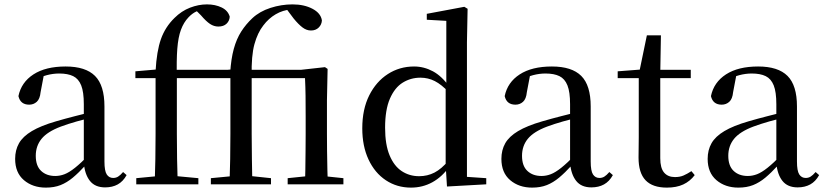

<svg xmlns="http://www.w3.org/2000/svg" viewBox="-20 -840 3761 875"><path d="M189 15Q129 15 89 -19Q49 -53 49 -116Q49 -156 66.5 -187Q84 -218 125 -242.5Q166 -267 235 -287Q276 -299 323 -311Q370 -323 410 -333V-308Q370 -298 329.5 -286.5Q289 -275 257 -263Q196 -240 169.5 -207.5Q143 -175 143 -130Q143 -84 167.5 -61Q192 -38 232 -38Q253 -38 274 -46Q295 -54 322 -75.5Q349 -97 386 -135L396 -86H369Q339 -53 312 -30.5Q285 -8 256 3.5Q227 15 189 15ZM459 14Q413 14 389.5 -16Q366 -46 362 -98V-101V-365Q362 -421 350 -451Q338 -481 313.5 -493Q289 -505 250 -505Q222 -505 193.5 -497.5Q165 -490 131 -472L180 -499L165 -420Q162 -389 147.5 -376Q133 -363 113 -363Q73 -363 64 -402Q77 -465 132.5 -501Q188 -537 279 -537Q370 -537 413 -494Q456 -451 456 -355V-104Q456 -61 466.5 -45Q477 -29 496 -29Q508 -29 518 -35Q528 -41 541 -56L557 -42Q541 -13 516.5 0.5Q492 14 459 14Z M601 0V-28L716 -39H766L884 -28V0ZM685 0Q687 -57 688 -115Q689 -173 689 -230V-484H597V-515L724 -526L688 -508L689 -516Q694 -607 713.5 -662Q733 -717 775 -758Q807 -790 846 -805Q885 -820 923 -820Q961 -820 990 -806Q1019 -792 1027 -764Q1026 -745 1012.5 -732Q999 -719 975 -719Q955 -719 937 -731Q919 -743 896 -770L871 -795V-807H914V-799Q893 -796 874.5 -787.5Q856 -779 839 -761Q817 -738 804.5 -704Q792 -670 788 -617.5Q784 -565 786 -487V-230Q786 -173 787 -115Q788 -57 790 0ZM738 -484V-522H1024V-484ZM941 0V-28L1056 -39H1111L1215 -28V0ZM1026 0Q1028 -57 1029 -115Q1030 -173 1030 -230V-484H938V-515L1064 -526L1029 -508Q1033 -572 1045.5 -617.5Q1058 -663 1079.5 -696.5Q1101 -730 1130 -757Q1163 -788 1212.5 -804Q1262 -820 1313 -820Q1366 -820 1404 -800Q1442 -780 1447 -747Q1446 -728 1432.5 -714.5Q1419 -701 1397 -701Q1377 -701 1358.5 -715Q1340 -729 1318 -756L1285 -800V-807H1307V-797Q1269 -794 1236.5 -775Q1204 -756 1180 -724Q1154 -691 1139.5 -638.5Q1125 -586 1127 -494V-230Q1127 -173 1128 -115Q1129 -57 1130 0ZM1291 0V-28L1398 -39H1440L1545 -28V0ZM1370 0Q1371 -25 1371.5 -66Q1372 -107 1372.5 -152Q1373 -197 1373 -230V-308Q1373 -363 1372.5 -403.5Q1372 -444 1370 -484H1079V-522H1353L1461 -534L1473 -526L1470 -383V-230Q1470 -197 1470.5 -152Q1471 -107 1472 -66Q1473 -25 1474 0Z M1853 15Q1789 15 1738.5 -18.5Q1688 -52 1659.5 -113Q1631 -174 1631 -255Q1631 -342 1662.5 -405Q1694 -468 1747.5 -502.5Q1801 -537 1867 -537Q1912 -537 1953 -515Q1994 -493 2030 -442H2040L2026 -419Q1992 -455 1961.5 -470.5Q1931 -486 1896 -486Q1852 -486 1815.5 -463.5Q1779 -441 1757 -390.5Q1735 -340 1735 -258Q1735 -181 1755.5 -132Q1776 -83 1811 -60Q1846 -37 1890 -37Q1928 -37 1960 -53.5Q1992 -70 2024 -108L2038 -82H2029Q1995 -34 1950.5 -9.5Q1906 15 1853 15ZM2017 10 2011 -87V-89V-438L2014 -448V-745L1925 -750V-777L2096 -809L2111 -800L2108 -647V-34L2196 -28V0Z M2405 15Q2345 15 2305 -19Q2265 -53 2265 -116Q2265 -156 2282.5 -187Q2300 -218 2341 -242.5Q2382 -267 2451 -287Q2492 -299 2539 -311Q2586 -323 2626 -333V-308Q2586 -298 2545.5 -286.5Q2505 -275 2473 -263Q2412 -240 2385.5 -207.5Q2359 -175 2359 -130Q2359 -84 2383.5 -61Q2408 -38 2448 -38Q2469 -38 2490 -46Q2511 -54 2538 -75.5Q2565 -97 2602 -135L2612 -86H2585Q2555 -53 2528 -30.5Q2501 -8 2472 3.5Q2443 15 2405 15ZM2675 14Q2629 14 2605.5 -16Q2582 -46 2578 -98V-101V-365Q2578 -421 2566 -451Q2554 -481 2529.5 -493Q2505 -505 2466 -505Q2438 -505 2409.5 -497.5Q2381 -490 2347 -472L2396 -499L2381 -420Q2378 -389 2363.5 -376Q2349 -363 2329 -363Q2289 -363 2280 -402Q2293 -465 2348.5 -501Q2404 -537 2495 -537Q2586 -537 2629 -494Q2672 -451 2672 -355V-104Q2672 -61 2682.5 -45Q2693 -29 2712 -29Q2724 -29 2734 -35Q2744 -41 2757 -56L2773 -42Q2757 -13 2732.5 0.5Q2708 14 2675 14Z M2940 -484V-522H3128V-484ZM3019 15Q2954 15 2922 -18.5Q2890 -52 2890 -122Q2890 -147 2890.5 -167Q2891 -187 2891 -215V-484H2795V-515L2912 -524L2893 -510L2928 -679H2992L2989 -506V-495V-119Q2989 -74 3006.5 -53.5Q3024 -33 3056 -33Q3078 -33 3094.5 -40Q3111 -47 3131 -60L3146 -42Q3125 -14 3094 0.5Q3063 15 3019 15Z M3345 15Q3285 15 3245 -19Q3205 -53 3205 -116Q3205 -156 3222.5 -187Q3240 -218 3281 -242.5Q3322 -267 3391 -287Q3432 -299 3479 -311Q3526 -323 3566 -333V-308Q3526 -298 3485.5 -286.5Q3445 -275 3413 -263Q3352 -240 3325.5 -207.5Q3299 -175 3299 -130Q3299 -84 3323.5 -61Q3348 -38 3388 -38Q3409 -38 3430 -46Q3451 -54 3478 -75.5Q3505 -97 3542 -135L3552 -86H3525Q3495 -53 3468 -30.5Q3441 -8 3412 3.5Q3383 15 3345 15ZM3615 14Q3569 14 3545.5 -16Q3522 -46 3518 -98V-101V-365Q3518 -421 3506 -451Q3494 -481 3469.5 -493Q3445 -505 3406 -505Q3378 -505 3349.5 -497.5Q3321 -490 3287 -472L3336 -499L3321 -420Q3318 -389 3303.5 -376Q3289 -363 3269 -363Q3229 -363 3220 -402Q3233 -465 3288.5 -501Q3344 -537 3435 -537Q3526 -537 3569 -494Q3612 -451 3612 -355V-104Q3612 -61 3622.5 -45Q3633 -29 3652 -29Q3664 -29 3674 -35Q3684 -41 3697 -56L3713 -42Q3697 -13 3672.5 0.5Q3648 14 3615 14Z"/></svg>

Font: Noto Serif KR ExtraLight Medium
Style: Regular
Weight: 500
Version: Version 2.002-H1;hotconv 1.1.0;makeotfexe 2.6.0